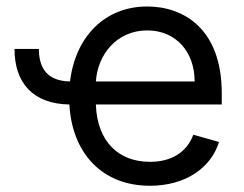

<svg xmlns="http://www.w3.org/2000/svg" viewBox="-20 -573 769 604"><path d="M25.6 -419C25.6 -312.5 83.5 -246.1 198.2 -244.3C207 -90.2 301.8 11.4 451.7 11.4C562.5 11.4 643.5 -44 669 -126.4L588.1 -149.1C566.8 -92.3 517.4 -63.9 451.7 -63.9C353.3 -63.9 285.5 -127.5 281.6 -244.3H677.6V-279.8C677.6 -483 556.8 -552.6 443.2 -552.6C310 -552.6 217.3 -458.1 200.3 -316.8C131.4 -317.8 102.3 -355.8 102.3 -419ZM281.6 -316.8C287.3 -401.6 347.3 -477.3 443.2 -477.3C534.1 -477.3 592.3 -409.1 592.3 -316.8Z"/></svg>

Font: Karasuma Gothic
Style: Regular
Weight: 400
Designer: Rasmus Andersson, Ryoko Nishizuka
Foundry: Genbu
Version: Version 1.00